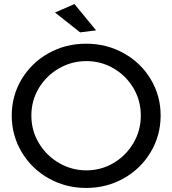

<svg xmlns="http://www.w3.org/2000/svg" viewBox="-20 -922 852 949"><path d="M774 -351Q774 -253 725 -170.5Q676 -88 591.5 -40.5Q507 7 406 7Q305 7 220.5 -40.5Q136 -88 87 -170.5Q38 -253 38 -351Q38 -449 87 -530.5Q136 -612 220 -659Q304 -706 406 -706Q507 -706 591.5 -659Q676 -612 725 -530.5Q774 -449 774 -351ZM135 -351Q135 -277 172 -215Q209 -153 271.5 -116.5Q334 -80 407 -80Q480 -80 541.5 -116.5Q603 -153 639.5 -215Q676 -277 676 -351Q676 -425 639.5 -486.5Q603 -548 541.5 -584Q480 -620 407 -620Q334 -620 271.5 -584Q209 -548 172 -486.5Q135 -425 135 -351ZM348 -902 455 -772 376 -762 252 -860Z"/></svg>

Font: Montserrat
Style: Regular
Weight: 400
Designer: Julieta Ulanovsky
Foundry: Julieta Ulanovsky
Version: Version 6.001